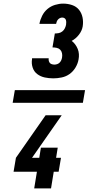

<svg xmlns="http://www.w3.org/2000/svg" viewBox="-20 -873 540 1061"><path d="M438 -305H50L62 -375H450ZM275 -440Q250 -440 227 -445Q204 -450 186 -463.5Q168 -477 160.5 -499.5Q153 -522 157 -546V-551H249V-550Q248 -542 250 -535.5Q252 -529 256 -524.5Q260 -520 267 -518Q274 -516 281 -516Q289 -516 297 -519Q305 -522 310.5 -528Q316 -534 319 -541.5Q322 -549 323 -556Q325 -568 322.5 -579.5Q320 -591 312.5 -598.5Q305 -606 293.5 -608.5Q282 -611 270 -611L283 -688Q293 -688 304 -690Q315 -692 324 -699Q333 -706 338 -716Q343 -726 345 -736Q346 -743 346 -750Q346 -757 344 -763Q342 -769 336.5 -772.5Q331 -776 324 -776Q317 -776 311 -773Q305 -770 300.5 -765Q296 -760 293.5 -753.5Q291 -747 290 -741H198V-742Q202 -764 213 -786Q224 -808 242.5 -823.5Q261 -839 284 -846Q307 -853 329 -853Q355 -853 378.5 -845Q402 -837 416.5 -819Q431 -801 436 -777Q441 -753 437 -727Q433 -703 416 -681Q399 -659 376 -647Q387 -639 395.5 -627.5Q404 -616 409.5 -602.5Q415 -589 416 -574Q417 -559 414 -544Q410 -521 397 -499.5Q384 -478 364.5 -464Q345 -450 321 -445Q297 -440 275 -440ZM169 168 184 76H55L68 -1L232 -236H321L157 -1H197L206 -57H299L290 -1H317L304 76H277L262 168Z"/></svg>

Font: Iosevka Term Curly Heavy
Style: Italic
Weight: 900
Italic angle: -9°
Designer: Belleve Invis
Foundry: Belleve Invis
Version: Version 32.3.0